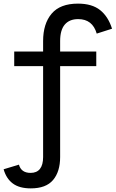

<svg xmlns="http://www.w3.org/2000/svg" viewBox="-81 -820 638 1060"><path d="M251 -593V-535.5H450.5V-455H251V47Q251 127.5 212 173.8Q173 220 89 220Q26 220 -10.2 193Q-46.5 166 -61 114.5L23.5 89Q36 134.5 88 134.5Q122 134.5 139.5 112.5Q157 90.5 157 47V-455H-2.5V-535.5H157V-593Q157 -689 204 -744.5Q251 -800 349.5 -800Q427 -800 471.8 -764.2Q516.5 -728.5 537.5 -661.5L453 -634.5Q430 -714.5 350.5 -714.5Q302.5 -714.5 276.8 -684.5Q251 -654.5 251 -593Z"/></svg>

Font: Hepta Slab Medium
Style: Regular
Weight: 500
Designer: Michael LaGattuta
Foundry: Michael LaGattuta
Version: Version 1.102